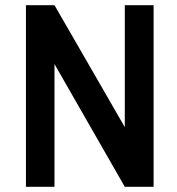

<svg xmlns="http://www.w3.org/2000/svg" viewBox="-20 -720 683 740"><path d="M572 0V-700H461V-230L190 -700H80V0H190V-473L461 0Z"/></svg>

Font: Advent Pro
Style: Bold
Weight: 700
Designer: Andreas Kalpakidis
Foundry: Andreas Kalpakidis
Version: Version 2.002 2008